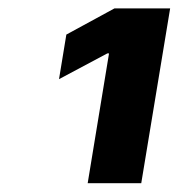

<svg xmlns="http://www.w3.org/2000/svg" viewBox="-20 -859 417 448"><path d="M377 -839.4 309.6 -431.6H184.6L234.4 -734.4H230.5L117.7 -674.3L134.8 -778.3L247.1 -839.4Z"/></svg>

Font: Inter 17pt ExtraBold
Style: Italic
Weight: 800
Italic angle: -9.3988°
Version: Version 4.001;git-66647c0bb